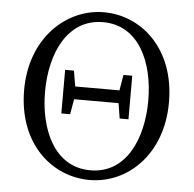

<svg xmlns="http://www.w3.org/2000/svg" viewBox="-53 -800 876 869"><g transform="rotate(5 384.5 -365.0)"><path d="M497 -471 485 -400H284L272 -471H232V-273H272L284 -342H486L497 -273H537V-471ZM385 -28C222 -28 150 -192 150 -365C150 -538 222 -701 385 -701C548 -701 619 -538 619 -365C619 -192 548 -28 385 -28ZM385 -746C214 -746 55 -601 55 -365C55 -121 213 16 385 16C557 16 713 -128 713 -365C713 -609 555 -746 385 -746Z"/></g></svg>

Font: Source Han Serif
Style: Regular
Weight: 400
Designer: Ryoko NISHIZUKA 西塚涼子 (kana & ideographs); Frank Grießhammer (Latin, Greek & Cyrillic); Wenlong ZHANG 张文龙 (bopomofo); San
Foundry: Adobe Systems Incorporated
Version: Version 1.001;PS 1.001;hotconv 16.6.54;makeotf.lib2.5.65590